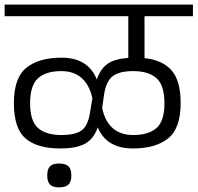

<svg xmlns="http://www.w3.org/2000/svg" viewBox="-30 -750 853 829"><path d="M-10 -680H524V-500Q465 -496 434.5 -474.5Q404 -453 388 -407Q350 -501 236 -501Q138 -501 84 -457.5Q30 -414 30 -305Q30 -195 80.5 -152Q131 -109 230 -109Q301 -109 338 -130Q375 -151 392 -200Q430 -109 544 -109Q642 -109 696 -152.5Q750 -196 750 -305Q750 -402 710.5 -446.5Q671 -491 594 -499V-680H803V-730H-10ZM419 -340Q428 -399 456.5 -421Q485 -443 545 -443Q611 -443 645.5 -412.5Q680 -382 680 -304Q680 -227 645.5 -197Q611 -167 545 -167Q437 -167 411 -283ZM358 -260Q349 -206 321.5 -186.5Q294 -167 235 -167Q169 -167 134.5 -197Q100 -227 100 -304Q100 -382 134.5 -412.5Q169 -443 235 -443Q342 -443 369 -326ZM225 59Q253 59 265.5 47Q278 35 278 8Q278 -20 265.5 -32Q253 -44 225 -44Q198 -44 186 -32Q174 -20 174 8Q174 35 186 47Q198 59 225 59Z"/></svg>

Font: Glegoo
Style: Regular
Weight: 400
Version: Version 2.0.1; ttfautohint (v0.9) -r 48 -G 60